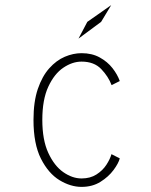

<svg xmlns="http://www.w3.org/2000/svg" viewBox="-20 -720 590 751"><path d="M299 11Q256 11 212.8 -15.2Q169.5 -41.5 140.2 -99.2Q111 -157 111 -251Q111 -322.5 128 -372.2Q145 -422 172.8 -453Q200.5 -484 233.5 -498Q266.5 -512 299 -512Q340 -512 370.2 -495.2Q400.5 -478.5 420 -453.5Q439.5 -428.5 448.5 -403L416.5 -387Q404 -420.5 376 -449.8Q348 -479 299 -479Q263 -479 227.8 -455.2Q192.5 -431.5 169 -381Q145.5 -330.5 145.5 -251Q145.5 -172.5 169 -121.8Q192.5 -71 227.8 -46.5Q263 -22 299 -22Q333 -22 357.2 -37.5Q381.5 -53 396 -75.2Q410.5 -97.5 416 -117L448.5 -100.5Q443.5 -81 424 -54.8Q404.5 -28.5 373 -8.8Q341.5 11 299 11ZM287 -569 321.5 -634.5 415 -700 375.5 -634.5Z"/></svg>

Font: Trispace SemiCondensed Thin
Style: Regular
Weight: 100
Width: 4
Designer: Tyler Finck
Foundry: Etcetera Type Company
Version: Version 1.210; ttfautohint (v1.8.3)